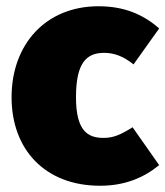

<svg xmlns="http://www.w3.org/2000/svg" viewBox="-20 -574 529 614"><path d="M295 -554C126 -554 17 -432 17 -263C17 -96 124 20 300 20C380 20 440 -6 489 -46L404 -167C367 -144 344 -133 311 -133C260 -133 223 -156 223 -263C223 -371 255 -405 313 -405C345 -405 375 -394 407 -368L489 -483C438 -528 377 -554 295 -554Z"/></svg>

Font: Fira Sans Heavy
Style: Regular
Weight: 900
Designer: bBox Type GmbH & Carrois Corporate GbR & Edenspiekermann AG
Foundry: bBox Type GmbH & Carrois Corporate GbR & Edenspiekermann AG
Version: Version 4.300;PS 004.300;hotconv 1.0.88;makeotf.lib2.5.64775